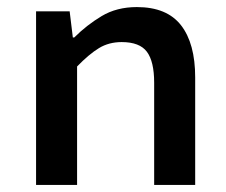

<svg xmlns="http://www.w3.org/2000/svg" viewBox="-20 -523 640 543"><path d="M82 0V-491H177L186 -417H190Q225 -452 267.5 -477.5Q310 -503 367 -503Q452 -503 492 -451.5Q532 -400 532 -304V0H416V-289Q416 -349 395.5 -376.5Q375 -404 324 -404Q288 -404 260 -387Q232 -370 198 -335V0Z"/></svg>

Font: Source Code Pro Semibold
Style: Regular
Weight: 600
Monospace: yes
Designer: Paul D. Hunt, Teo Tuominen
Foundry: Adobe Systems Incorporated
Version: Version 2.030;PS 1.000;hotconv 16.6.51;makeotf.lib2.5.65220